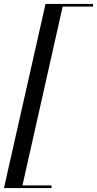

<svg xmlns="http://www.w3.org/2000/svg" viewBox="-30 -800 490 970"><path d="M200 -780 -10 150H230V136.5H83.5L286.5 -766.5H440V-780Z"/></svg>

Font: Bodoni* 16pt
Style: Italic
Weight: 400
Italic angle: -13°
Version: Version 2.3